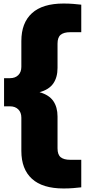

<svg xmlns="http://www.w3.org/2000/svg" viewBox="-20 -838 480 1088"><path d="M340 230Q221 230 161 175.2Q101 120.5 101 17.5V-171Q101 -201 83.5 -218.2Q66 -235.5 36.5 -235.5H3V-395H36.5Q66 -395 83.5 -412.2Q101 -429.5 101 -459.5V-605.5Q101 -708.5 161 -763.2Q221 -818 340 -818Q369.5 -818 394.2 -816Q419 -814 440.5 -811.5V-655.5H377.5Q342 -655.5 324 -641Q306 -626.5 306 -590.5V-453Q306 -399.5 281.8 -364.8Q257.5 -330 204 -315.5Q257.5 -300.5 281.8 -265.8Q306 -231 306 -177.5V2.5Q306 38.5 324 53Q342 67.5 377.5 67.5H440.5V223.5Q419 226 394.2 228Q369.5 230 340 230Z"/></svg>

Font: Encode Sans Expanded Expanded ExtraBold
Style: Regular
Weight: 800
Width: 7
Designer: Multiple Designers
Foundry: Impallari Type
Version: Version 3.000; ttfautohint (v1.8.3) -l 8 -r 50 -G 200 -x 14 